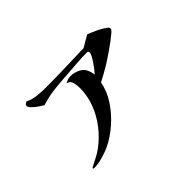

<svg xmlns="http://www.w3.org/2000/svg" viewBox="-103 -924 1206 1206"><g transform="rotate(-45 500.0 -321.5)"><path d="M864 -553Q864 -547 848 -533Q832 -519 807.5 -500.5Q783 -482 756.5 -464Q730 -446 709.5 -432.5Q689 -419 681 -414Q657 -400 632.5 -386Q608 -372 582 -359Q570 -293 530.5 -233Q491 -173 436.5 -125Q382 -77 323 -48Q292 -33 249.5 -21Q207 -9 172 -9Q170 -9 167 -10Q164 -11 164 -14Q164 -18 169 -20Q196 -34 222.5 -47.5Q249 -61 274 -79Q329 -120 372 -175Q415 -230 439.5 -295Q464 -360 464 -430Q464 -452 458 -476.5Q452 -501 427 -508Q448 -523 475 -523Q507 -523 539 -507Q564 -494 575 -471Q586 -448 589 -422Q597 -430 609.5 -446Q622 -462 634.5 -480.5Q647 -499 656 -516Q665 -533 665 -543Q665 -555 651 -555Q611 -555 570 -552Q529 -549 488 -546Q424 -542 358 -535.5Q292 -529 230 -509Q221 -514 201 -527.5Q181 -541 164 -557Q147 -573 147 -584Q147 -593 154 -598.5Q161 -604 168 -606Q196 -590 237 -585.5Q278 -581 309 -581Q396 -581 483 -584Q570 -587 657 -589L734 -634Q763 -623 794.5 -608.5Q826 -594 850 -576Q858 -571 861 -567Q864 -563 864 -553Z"/></g></svg>

Font: Kaisei HarunoUmi
Style: Bold
Weight: 700
Designer: Font-Kai, 金井和夫
Foundry: KAZUO KANAI
Version: Version 5.003